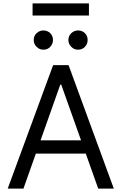

<svg xmlns="http://www.w3.org/2000/svg" viewBox="-20 -1111 716 1131"><path d="M118.2 0H25.4L293 -727.5H383.8L650.4 0H558.6L340.8 -612.3H335ZM152.3 -284.2H524.4V-206.1H152.3ZM235.4 -818.4Q212.9 -817.9 195.6 -835.2Q178.2 -852.5 178.7 -875Q178.2 -899.4 195.6 -915.5Q212.9 -931.6 235.4 -931.6Q259.8 -931.6 275.9 -915.5Q292 -899.4 292 -875Q292 -852.5 275.9 -835.2Q259.8 -817.9 235.4 -818.4ZM439.5 -818.4Q417 -817.9 399.9 -835.2Q382.8 -852.5 382.8 -875Q382.8 -899.4 399.9 -915.5Q417 -931.6 439.5 -931.6Q463.9 -931.6 480.2 -915.5Q496.6 -899.4 496.1 -875Q496.6 -852.5 480.2 -835.2Q463.9 -817.9 439.5 -818.4ZM503.9 -1090.8V-1019.5H171.9V-1090.8Z"/></svg>

Font: Inter V
Style: 
Weight: 400
Designer: Rasmus Andersson
Foundry: rsms
Version: Version 4.000;git-a3f224843